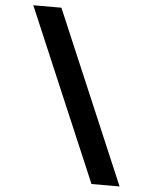

<svg xmlns="http://www.w3.org/2000/svg" viewBox="-60 -860 820 1021"><g transform="rotate(5 349.5 -350.0)"><path d="M76 -810H226L617 110H467Z"/></g></svg>

Font: Gontserrat
Style: Bold Italic
Weight: 700
Italic angle: -11.3°
Designer: Julieta Ulanovsky
Foundry: Julieta Ulanovsky
Version: Version 6.001